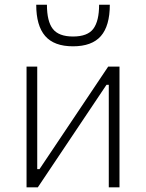

<svg xmlns="http://www.w3.org/2000/svg" viewBox="-20 -803 626 823"><path d="M93.8 0V-517.6H139.6V-78.1H149.4L443.8 -517.6H492.2V0H446.3V-439.5H436.5L142.1 0ZM293 -604.5Q211.9 -604.5 173.6 -648.7Q135.3 -692.9 135.3 -782.7H181.2Q181.2 -711.4 206.5 -679Q231.9 -646.5 293 -646.5Q355.5 -646.5 380.1 -679.7Q404.8 -712.9 404.8 -782.7H450.7Q450.7 -692.4 412.4 -648.4Q374 -604.5 293 -604.5Z"/></svg>

Font: Cascadia Code ExtraLight
Style: Regular
Weight: 200
Monospace: yes
Designer: Aaron Bell
Foundry: Saja Typeworks
Version: Version 2407.024; ttfautohint (v1.8.4)